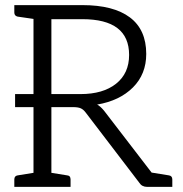

<svg xmlns="http://www.w3.org/2000/svg" viewBox="-20 -731 715 751"><path d="M641 -45Q654 -43 654 -29V0H556Q535 0 525 -16L315 -291Q306 -303 295.5 -307.5Q285 -312 266 -312H181V-55L243 -45Q256 -44 256 -29V0H36V-29Q36 -43 49 -45L111 -55V-312H39V-363H111V-657L49 -666Q36 -669 36 -682V-711H302Q424 -711 488 -663Q552 -615 552 -520Q552 -441 500 -389Q448 -337 360 -322Q372 -316 387 -298L573 -56ZM295 -363Q383 -363 434 -403.5Q485 -444 485 -516Q485 -656 302 -656H181V-363Z"/></svg>

Font: Aleo Light
Style: Regular
Weight: 300
Designer: Alessio Laiso
Foundry: Alessio Laiso
Version: Version 2.000